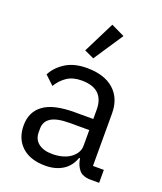

<svg xmlns="http://www.w3.org/2000/svg" viewBox="-145 -872 824 977"><g transform="rotate(20 267.0 -383.5)"><path d="M460 0Q415 0 395.5 -24Q376 -48 371 -84H366Q349 -36 310 -12Q271 12 217 12Q135 12 89.5 -30Q44 -72 44 -144Q44 -217 97.5 -256Q151 -295 264 -295H366V-346Q366 -401 336 -430Q306 -459 244 -459Q197 -459 165.5 -438Q134 -417 113 -382L65 -427Q86 -469 132 -498.5Q178 -528 248 -528Q342 -528 394 -482Q446 -436 446 -354V-70H505V0ZM230 -56Q260 -56 285 -63Q310 -70 328 -83Q346 -96 356 -113Q366 -130 366 -150V-235H260Q191 -235 159.5 -215Q128 -195 128 -157V-136Q128 -98 155.5 -77Q183 -56 230 -56ZM260 -585 208 -609 293 -779 366 -744Z"/></g></svg>

Font: IBM Plex Sans Thai Looped
Style: Regular
Weight: 400
Designer: Mike Abbink, Paul van der Laan, Pieter van Rosmalen, Ben Mitchell, Mark Frömberg
Foundry: Bold Monday
Version: Version 1.1